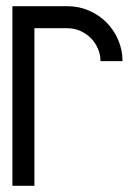

<svg xmlns="http://www.w3.org/2000/svg" viewBox="-20 -599 435 619"><path d="M91 0H20V-579H198Q234 -579 266.5 -565Q299 -551 323 -527Q347 -503 361 -470.5Q375 -438 375 -402H304Q304 -423 295.5 -442.5Q287 -462 272.5 -476.5Q258 -491 238.5 -499.5Q219 -508 198 -508H91Z"/></svg>

Font: Googee
Style: Regular
Weight: 400
Designer: Peter Wiegel
Foundry: CATFonts Peter Wiegel
Version: 1.000